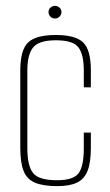

<svg xmlns="http://www.w3.org/2000/svg" viewBox="-20 -624 373 653"><path d="M175 9Q127 9 99.5 -2.5Q72 -14 60.5 -42Q49 -70 49 -121V-384Q49 -454 75.5 -479.5Q102 -505 170 -505Q237 -505 263 -479.5Q289 -454 289 -385V-327H265V-384Q265 -438 247 -462.5Q229 -487 170 -487Q112 -487 92.5 -462.5Q73 -438 73 -384V-120Q73 -60 92.5 -35.5Q112 -11 174 -11Q229 -11 247 -34.5Q265 -58 265 -120V-173H289V-121Q289 -72 278 -43.5Q267 -15 242 -3Q217 9 175 9ZM167 -561Q158 -561 151.5 -567.5Q145 -574 145 -583Q145 -592 151.5 -598Q158 -604 167 -604Q176 -604 182.5 -598Q189 -592 189 -583Q189 -574 182.5 -567.5Q176 -561 167 -561Z"/></svg>

Font: Alumni Sans SC Thin
Style: Regular
Weight: 100
Designer: Robert E. Leuschke
Foundry: Robert E. Leuschke
Version: Version 1.018